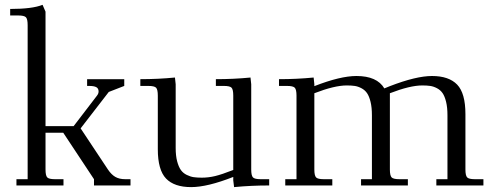

<svg xmlns="http://www.w3.org/2000/svg" viewBox="-20 -766 2035 793"><path d="M22 -702.1V-729Q113.8 -729 155.8 -746.1L168 -717.8V-245.1H284.2L379.9 -370.1Q387.2 -378.9 387.2 -388.2Q387.2 -400.9 377.7 -406Q368.2 -411.1 348.1 -411.1H339.8V-439H493.2V-411.1L429.2 -386.2L313 -235.8L425.8 -65.9Q439.9 -44.9 456.3 -35.4Q472.7 -25.9 497.1 -25.9H519V0H368.2V-25.9L241.2 -217.8H168V-65.9Q168 -41 175 -33.4Q182.1 -25.9 207 -25.9H242.2V0H47.9V-25.9H94.2V-662.1Q94.2 -687 87.2 -694.6Q80.1 -702.1 55.2 -702.1Z M559.6 -411.1V-439Q632.3 -439 702.6 -445.8L705.6 -418V-154.8Q705.6 -122.6 711.7 -99.6Q717.8 -76.7 727.1 -63.7Q736.3 -50.8 751.5 -43.5Q766.6 -36.1 780.5 -34.2Q794.4 -32.2 813.5 -32.2Q840.8 -32.2 868.4 -38.8Q896 -45.4 943.4 -64V-371.1Q943.4 -396.5 936.3 -403.8Q929.2 -411.1 904.8 -411.1H871.6V-439Q944.8 -439 1014.6 -445.8L1017.6 -418V-65.9Q1017.6 -41 1024.7 -33.4Q1031.7 -25.9 1056.6 -25.9H1091.8V0Q1017.1 0 946.8 6.8L943.4 -21V-35.2Q836.4 6.8 769.5 6.8Q699.7 6.8 665.8 -28.6Q631.8 -64 631.8 -149.9V-371.1Q631.8 -396 624.8 -403.6Q617.7 -411.1 592.8 -411.1Z M1132.3 -411.1V-439Q1205.1 -439 1275.4 -445.8L1278.3 -418V-410.2Q1385.3 -452.1 1452.1 -452.1Q1537.1 -452.1 1567.4 -400.9L1590.3 -410.2Q1698.7 -452.1 1764.2 -452.1Q1834 -452.1 1868.2 -416.5Q1902.3 -380.9 1902.3 -294.9V-65.9Q1902.3 -41 1909.4 -33.4Q1916.5 -25.9 1941.4 -25.9H1976.6V0H1782.2V-25.9H1828.1V-290Q1828.1 -322.3 1822.5 -345.2Q1816.9 -368.2 1808.1 -381.1Q1799.3 -394 1784.9 -401.6Q1770.5 -409.2 1756.8 -411.1Q1743.2 -413.1 1724.1 -413.1Q1673.3 -413.1 1590.3 -380.9V-65.9Q1590.3 -41 1597.4 -33.4Q1604.5 -25.9 1629.4 -25.9H1664.6V0H1471.2V-25.9H1516.1V-290Q1516.1 -322.3 1510.5 -345.2Q1504.9 -368.2 1496.1 -381.1Q1487.3 -394 1472.9 -401.6Q1458.5 -409.2 1444.8 -411.1Q1431.2 -413.1 1412.1 -413.1Q1361.3 -413.1 1278.3 -380.9V-65.9Q1278.3 -41 1285.4 -33.4Q1292.5 -25.9 1317.4 -25.9H1352.5V0H1158.2V-25.9H1204.6V-371.1Q1204.6 -396 1197.5 -403.6Q1190.4 -411.1 1165.5 -411.1Z"/></svg>

Font: Dihjauti S
Style: Regular
Weight: 400
Designer: T. Christopher White
Version: Version 3.0.0